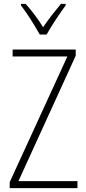

<svg xmlns="http://www.w3.org/2000/svg" viewBox="-20 -969 445 989"><path d="M379 0H30V-31L327 -678H45V-714H370V-682L75 -36H379ZM185 -791Q172 -814 155 -842Q138 -870 120 -896.5Q102 -923 88 -941V-949H112Q134 -925 158.5 -892.5Q183 -860 202 -829Q224 -861 246 -889.5Q268 -918 294 -949H318V-941Q295 -910 267 -867.5Q239 -825 220 -791Z"/></svg>

Font: Noto Sans Lao UI Cond ExtLt
Style: Regular
Weight: 200
Width: 3
Designer: Monotype Design Team
Foundry: Monotype Imaging Inc.
Version: Version 2.000; ttfautohint (v1.8.4.7-5d5b)